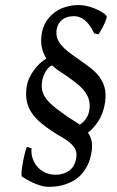

<svg xmlns="http://www.w3.org/2000/svg" viewBox="-20 -723 462 758"><path d="M252.4 -258.3Q263.2 -251.5 273.9 -244.9Q284.7 -238.3 294.9 -231Q310.5 -240.7 320.6 -256.1Q330.6 -271.5 333 -290Q335.9 -312.5 330.6 -330.8Q325.2 -349.1 310.8 -366.5Q296.4 -383.8 273.4 -401.1Q250.5 -418.5 219.2 -439Q200.7 -450.2 185.5 -464.8Q177.2 -461.9 170.7 -454.6Q164.1 -447.3 158.9 -438Q153.8 -428.7 150.4 -418.9Q147 -409.2 146 -401.4Q143.1 -378.9 147.9 -361.6Q152.8 -344.2 166 -328.4Q179.2 -312.5 200.7 -295.9Q222.2 -279.3 252.4 -258.3ZM395 -320.3Q388.7 -276.9 369.1 -246.3Q349.6 -215.8 327.1 -199.2Q336.9 -185.5 341.1 -168.5Q345.2 -151.4 342.3 -128.4Q337.4 -93.8 325.2 -69.8Q313 -45.9 296.9 -30Q280.8 -14.2 262.2 -5.1Q243.7 3.9 226.3 8.3Q209 12.7 194.1 13.7Q179.2 14.6 170.9 14.6Q149.9 14.6 121.8 3.4Q93.8 -7.8 66.9 -25.9Q64 -27.3 64.9 -41.7Q65.9 -56.2 69.1 -75Q72.3 -93.8 76.9 -112.8Q81.5 -131.8 85.9 -143.1L104.5 -137.7Q102.5 -117.2 108.6 -98.4Q114.7 -79.6 127.4 -64.9Q140.1 -50.3 158.4 -41.7Q176.8 -33.2 199.7 -33.2Q231.4 -33.2 253.9 -49.8Q276.4 -66.4 281.2 -101.1Q284.2 -120.6 276.6 -134.8Q269 -148.9 255.1 -160.4Q241.2 -171.9 222.9 -182.1Q204.6 -192.4 186.5 -204.6Q159.7 -222.2 138.9 -240Q118.2 -257.8 104.7 -278.1Q91.3 -298.3 85.9 -322.8Q80.6 -347.2 85 -378.4Q87.4 -396.5 95 -413.3Q102.5 -430.2 113 -444.8Q123.5 -459.5 136.5 -471.7Q149.4 -483.9 163.1 -492.2Q150.4 -511.7 145.3 -534.9Q140.1 -558.1 144 -585.9Q148.4 -616.2 162.6 -638.4Q176.8 -660.6 197 -675Q217.3 -689.5 241.7 -696.3Q266.1 -703.1 291 -703.1Q304.7 -703.1 320.6 -699.7Q336.4 -696.3 351.6 -690.4Q366.7 -684.6 379.6 -677Q392.6 -669.4 400.4 -660.6Q402.8 -657.7 399.4 -647.5Q396 -637.2 390.1 -625Q384.3 -612.8 377.9 -602.1Q371.6 -591.3 368.2 -587.4L351.6 -591.3Q335.4 -626.5 315.2 -642.8Q294.9 -659.2 272.9 -659.2Q243.7 -659.2 225.6 -645.3Q207.5 -631.3 203.6 -605.5Q201.2 -588.4 205.3 -574.5Q209.5 -560.5 220 -547.4Q230.5 -534.2 246.8 -521Q263.2 -507.8 285.2 -492.7Q312 -474.1 334.2 -457.3Q356.4 -440.4 371.3 -421.1Q386.2 -401.9 392.8 -377.9Q399.4 -354 395 -320.3Z"/></svg>

Font: Gentium Plus APac
Style: Italic
Weight: 400
Italic angle: -8°
Designer: J. Victor Gaultney, Annie Olsen, Iska Routamaa, Becca Hirsbrunner
Foundry: SIL International
Version: Version 5.000